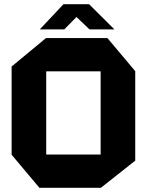

<svg xmlns="http://www.w3.org/2000/svg" viewBox="-20 -901 704 921"><path d="M201.7 -558.7V-718.5H495.2L628.7 -559.7V-558.7ZM169.2 0 35.7 -158.8V-159.8H462.7V0ZM35.7 -159.8V-581.9L200.7 -718.5H201.7V-159.8ZM462.7 0V-558.7H628.7V-130.4L463.7 0ZM409.4 -760 303.7 -860.5 407.3 -880.9 527.8 -761V-760ZM171.8 -760V-761L284.5 -880.9H406.9L288.4 -760Z"/></svg>

Font: Foldit Thin
Style: Regular
Weight: 100
Designer: Sophia Tai
Foundry: Sophia Tai
Version: Version 1.003